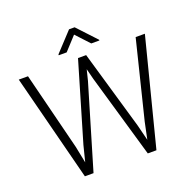

<svg xmlns="http://www.w3.org/2000/svg" viewBox="-152 -1051 1201 1203"><g transform="rotate(-20 448.0 -449.5)"><path d="M270.5 -188 424.8 -710.9H479L630.9 -188L657.7 -81.1L681.2 -193.4L809.1 -710.9H870.6L689 0H631.3L470.2 -555.7L452.1 -626.5L434.6 -555.7L269.5 0H211.9L29.8 -710.9H91.3L221.2 -192.9L243.7 -81.5ZM470.7 -899.4 588.4 -773.4V-768.6H534.2L451.7 -857.4L370.1 -768.6H317.4V-774.4L433.6 -899.4Z"/></g></svg>

Font: Vazirmatn RD ExtraLight
Style: Regular
Weight: 200
Designer: Saber Rastikerdar
Foundry: Saber Rastikerdar
Version: Version 32.102